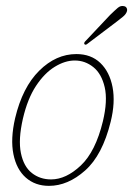

<svg xmlns="http://www.w3.org/2000/svg" viewBox="-20 -613 444 641"><path d="M235 -432.5Q284 -432.5 315 -402.8Q346 -373 355.8 -322Q365.5 -271 349.5 -206.5Q322 -95 264.2 -43.8Q206.5 7.5 143.5 7.5Q97.5 7.5 66.2 -20Q35 -47.5 24.8 -98.2Q14.5 -149 30.5 -218.5Q55 -321.5 111 -377Q167 -432.5 235 -432.5ZM150.5 -14Q200.5 -14 249.8 -60.5Q299 -107 323.5 -208Q340 -277 329.5 -322Q319 -367 291.5 -389Q264 -411 229.5 -411Q197 -411 162.8 -390Q128.5 -369 100.2 -326.2Q72 -283.5 56.5 -217Q40.5 -147 49.8 -102Q59 -57 86.2 -35.5Q113.5 -14 150.5 -14ZM347.5 -563Q363.5 -578.5 373.2 -586.8Q383 -595 393.5 -592.5Q400.5 -591.5 403.2 -585.5Q406 -579.5 402.5 -572Q399 -564 390 -556.8Q381 -549.5 370 -541L271.5 -466.5Q265.5 -461.5 262 -465.5Q260 -468 261.8 -471.2Q263.5 -474.5 266 -476.5Z"/></svg>

Font: Fraunces 144pt S100 Thin
Style: Italic
Weight: 100
Italic angle: -16°
Version: Version 1.000; ttfautohint (v1.8.3)